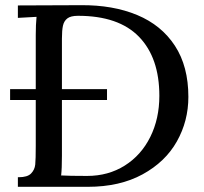

<svg xmlns="http://www.w3.org/2000/svg" viewBox="-20 -721 786 741"><path d="M707 -347Q707 -254 662.5 -175Q618 -96 530 -48Q442 0 319 0H49V-37H52Q86 -37 100 -51.5Q114 -66 116 -86Q118 -106 118 -158V-335H19V-377H118V-586Q118 -626 121 -656L49 -652V-700L292 -701Q416 -702 509.5 -663Q603 -624 655 -544.5Q707 -465 707 -347ZM595 -351Q595 -498 516.5 -579Q438 -660 281 -660Q253 -660 240 -650Q227 -640 223 -622Q219 -604 219 -572V-542V-377H393V-335H219V-120Q219 -70 216 -44H213Q247 -42 316 -42Q398 -42 461.5 -82Q525 -122 560 -192.5Q595 -263 595 -351Z"/></svg>

Font: Sumana
Style: Regular
Weight: 400
Designer: Cyreal, Alexei Vanyashin (Devanagari), Olga Karpushina (Latin)
Foundry: Cyreal
Version: Version 1.015;PS 001.015;hotconv 1.0.70;makeotf.lib2.5.58329